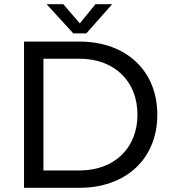

<svg xmlns="http://www.w3.org/2000/svg" viewBox="-20 -899 820 919"><path d="M95 0H360C584 0 733 -140 733 -350C733 -560 584 -700 360 -700H95ZM360 -83H188V-618H360C527 -618 638 -511 638 -350C638 -190 527 -83 360 -83ZM393 -739 517 -879H437L362 -787L283 -879H203L331 -739Z"/></svg>

Font: Gully
Style: Regular
Weight: 400
Designer: jaikishan Patel
Foundry: MagicType
Version: Version 1.000;Glyphs 3.2 (3242)